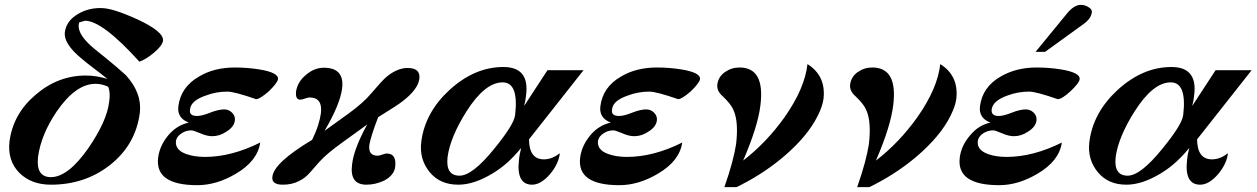

<svg xmlns="http://www.w3.org/2000/svg" viewBox="-20 -742 5157 788"><path d="M649 -575Q646 -554 611 -525Q577 -497 552 -489Q400 -657 329 -657L305 -650L303 -641Q298 -599 367 -542Q427 -494 458.5 -467Q490 -440 496 -434Q563 -361 554 -280Q537 -146 428 -62Q326 16 189 16Q109 16 60 -32Q10 -82 19 -162Q34 -275 126 -353Q218 -432 332 -432Q376 -432 421 -418Q394 -440 366.5 -460.5Q339 -481 313 -503Q241 -563 246 -609Q252 -657 301 -685Q341 -709 393 -709Q419 -709 455.5 -697.5Q492 -686 543 -663Q653 -612 649 -575ZM428 -324Q434 -363 424 -386Q398 -398 372 -398Q291 -398 213 -285Q148 -189 136 -97Q127 -15 189 -15Q260 -15 344 -136Q419 -246 428 -324Z M1121 -417Q1118 -401 1083 -367Q1046 -335 1031 -335Q942 -366 913 -366Q867 -366 825 -350Q763 -329 760 -293Q755 -266 789 -266Q808 -266 841 -279Q861 -287 875.5 -290Q890 -293 900 -293Q919 -293 932.5 -279.5Q946 -266 944 -248Q941 -221 908 -201Q881 -183 851 -183Q829 -183 802 -195Q773 -207 766 -207Q744 -207 727 -196Q705 -183 702 -162Q699 -126 744 -110Q777 -98 821 -98Q930 -98 1048 -157Q1037 -81 948 -29Q869 18 790 18Q615 18 629 -95Q635 -143 670 -186Q705 -228 755 -239Q706 -257 712 -306Q722 -385 797 -428Q859 -465 944 -465Q970 -465 995 -463Q1020 -461 1045 -457Q1124 -444 1121 -417Z M1701 -418Q1695 -375 1633 -327Q1623 -319 1598.5 -303Q1574 -287 1532 -261Q1515 -217 1506.5 -189Q1498 -161 1496 -148Q1490 -103 1530 -103Q1537 -103 1549 -107.5Q1561 -112 1567 -112Q1608 -112 1602 -58Q1598 -23 1557 -1Q1521 16 1484 16Q1414 16 1425 -67Q1432 -131 1487 -231L1386 -158Q1354 -135 1330 -115Q1306 -95 1291 -78L1254 -36Q1243 -23 1231.5 -14Q1220 -5 1209 0Q1180 16 1141 16Q1093 16 1098 -17Q1104 -74 1261 -168Q1277 -201 1285.5 -228Q1294 -255 1297 -277Q1305 -342 1250 -342Q1244 -342 1231.5 -337.5Q1219 -333 1212 -333Q1192 -333 1195 -366Q1201 -406 1235 -434Q1269 -464 1309 -464Q1395 -464 1384 -378Q1375 -312 1312 -205L1412 -277Q1472 -321 1502 -357Q1526 -385 1542 -402.5Q1558 -420 1568 -428Q1611 -463 1653 -463Q1707 -463 1701 -418Z M2375 -454 2151 -170Q2152 -88 2212 -88Q2246 -88 2277 -113V-108Q2271 -68 2238 -28Q2200 16 2164 16Q2098 16 2110 -87Q2111 -103 2119 -135Q2093 -103 2064.5 -77Q2036 -51 2003 -31Q1926 16 1861 16Q1786 16 1744 -35Q1700 -88 1709 -160Q1724 -280 1825 -373Q1928 -467 2046 -467Q2154 -467 2139 -351Q2138 -340 2136 -329Q2134 -318 2131 -307L2227 -454ZM2094 -269Q2110 -404 2043 -404Q1970 -404 1894 -284Q1828 -179 1817 -98Q1808 -21 1866 -21Q1919 -21 2008 -131Q2089 -230 2094 -269Z M2853 -417Q2850 -401 2815 -367Q2778 -335 2763 -335Q2674 -366 2645 -366Q2599 -366 2557 -350Q2495 -329 2492 -293Q2487 -266 2521 -266Q2540 -266 2573 -279Q2593 -287 2607.5 -290Q2622 -293 2632 -293Q2651 -293 2664.5 -279.5Q2678 -266 2676 -248Q2673 -221 2640 -201Q2613 -183 2583 -183Q2561 -183 2534 -195Q2505 -207 2498 -207Q2476 -207 2459 -196Q2437 -183 2434 -162Q2431 -126 2476 -110Q2509 -98 2553 -98Q2662 -98 2780 -157Q2769 -81 2680 -29Q2601 18 2522 18Q2347 18 2361 -95Q2367 -143 2402 -186Q2437 -228 2487 -239Q2438 -257 2444 -306Q2454 -385 2529 -428Q2591 -465 2676 -465Q2702 -465 2727 -463Q2752 -461 2777 -457Q2856 -444 2853 -417Z M3360 -338Q3357 -314 3345 -286Q3310 -203 3221 -121Q3146 -52 3051 1Q3005 26 3002 26H2953Q2973 -31 2984.5 -74.5Q2996 -118 3001 -150Q3012 -243 2990 -291Q2985 -303 2974 -317Q2963 -331 2946 -347Q2921 -369 2924 -395Q2928 -427 2955 -446Q2982 -465 3015 -465Q3120 -465 3101 -311Q3096 -268 3078.5 -211.5Q3061 -155 3030 -83Q3126 -157 3200 -261Q3283 -379 3294 -479Q3370 -431 3360 -338Z M3905 -338Q3902 -314 3890 -286Q3855 -203 3766 -121Q3691 -52 3596 1Q3550 26 3547 26H3498Q3518 -31 3529.5 -74.5Q3541 -118 3546 -150Q3557 -243 3535 -291Q3530 -303 3519 -317Q3508 -331 3491 -347Q3466 -369 3469 -395Q3473 -427 3500 -446Q3527 -465 3560 -465Q3665 -465 3646 -311Q3641 -268 3623.5 -211.5Q3606 -155 3575 -83Q3671 -157 3745 -261Q3828 -379 3839 -479Q3915 -431 3905 -338Z M4461 -691Q4458 -666 4428 -644L4269 -529H4230L4357 -684Q4387 -722 4416 -722Q4432 -722 4445 -714Q4463 -705 4461 -691ZM4411 -417Q4410 -402 4373 -367Q4338 -335 4321 -335Q4232 -366 4204 -366Q4157 -366 4115 -350Q4055 -329 4050 -293Q4047 -266 4079 -266Q4098 -266 4131 -279Q4151 -287 4165.5 -290Q4180 -293 4190 -293Q4209 -293 4222.5 -279.5Q4236 -266 4234 -248Q4231 -221 4198 -201Q4171 -183 4141 -183Q4120 -183 4092 -195Q4065 -207 4056 -207Q4036 -207 4017 -196Q3995 -182 3993 -162Q3989 -127 4034 -110Q4067 -98 4111 -98Q4220 -98 4338 -157Q4327 -81 4238 -29Q4159 18 4081 18Q3905 18 3919 -95Q3925 -144 3961 -186Q3995 -228 4045 -239Q3996 -257 4002 -306Q4012 -385 4087 -428Q4151 -465 4234 -465Q4260 -465 4285.5 -463Q4311 -461 4335 -457Q4414 -444 4411 -417Z M5117 -454 4893 -170Q4894 -88 4954 -88Q4988 -88 5019 -113V-108Q5013 -68 4980 -28Q4942 16 4906 16Q4840 16 4852 -87Q4853 -103 4861 -135Q4835 -103 4806.5 -77Q4778 -51 4745 -31Q4668 16 4603 16Q4528 16 4486 -35Q4442 -88 4451 -160Q4466 -280 4567 -373Q4670 -467 4788 -467Q4896 -467 4881 -351Q4880 -340 4878 -329Q4876 -318 4873 -307L4969 -454ZM4836 -269Q4852 -404 4785 -404Q4712 -404 4636 -284Q4570 -179 4559 -98Q4550 -21 4608 -21Q4661 -21 4750 -131Q4831 -230 4836 -269Z"/></svg>

Font: DG Didot
Style: Bold Italic
Weight: 700
Designer: David Gatwood, Takis Katsoulidis, and George D. Matthiopoulos
Foundry: David Gatwood
Version: Version 1.0